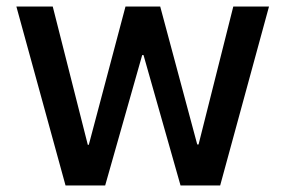

<svg xmlns="http://www.w3.org/2000/svg" viewBox="-20 -566 872 586"><path d="M180 0H301L414 -398H418L531 0H652L801 -546H692L586 -125H582L469 -546H363L251 -124H248L141 -546H30Z"/></svg>

Font: Wafeq Medium
Style: Regular
Weight: 500
Designer: Rasmus Andersson & Azza Alameddine
Foundry: Google & TypeTogether
Version: Version 3.000;January 28, 2025;FontCreator 15.0.0.3014 64-bi